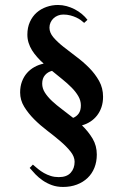

<svg xmlns="http://www.w3.org/2000/svg" viewBox="-20 -740 490 764"><path d="M276.9 -96.2Q276.9 -116.7 260.7 -137Q244.6 -157.2 220.7 -177.7Q196.8 -198.2 168.5 -219.7Q140.1 -241.2 116.2 -265.1Q92.3 -289.1 76.2 -315.4Q60.1 -341.8 60.1 -372.1Q60.1 -396 67.4 -415.5Q74.7 -435.1 87.4 -449.5Q100.1 -463.9 117.2 -473.4Q134.3 -482.9 153.8 -486.8Q140.1 -499 128.2 -512.5Q116.2 -525.9 107.4 -540Q98.6 -554.2 93.8 -569.6Q88.9 -585 88.9 -602.1Q88.9 -630.4 98.9 -652.6Q108.9 -674.8 125.7 -689.7Q142.6 -704.6 164.8 -712.4Q187 -720.2 210.9 -720.2Q228 -720.2 245.1 -715.6Q262.2 -710.9 277.6 -702.9Q293 -694.8 305.9 -684.1Q318.8 -673.3 328.1 -661.1L314.9 -648.9Q309.6 -653.8 301.8 -659.7Q293.9 -665.5 283.4 -670.4Q272.9 -675.3 260 -678.7Q247.1 -682.1 231.9 -682.1Q220.7 -682.1 210.7 -678.2Q200.7 -674.3 193.1 -667.2Q185.5 -660.2 181.2 -650.6Q176.8 -641.1 176.8 -629.9Q176.8 -609.9 192.6 -591.3Q208.5 -572.8 232.2 -554Q255.9 -535.2 283.4 -514.6Q311 -494.1 334.7 -470.2Q358.4 -446.3 374.3 -418Q390.1 -389.6 390.1 -355Q390.1 -332.5 383.8 -313.7Q377.4 -294.9 366.2 -280.5Q355 -266.1 339.6 -256.1Q324.2 -246.1 306.2 -241.2Q331.5 -216.8 348.4 -188.5Q365.2 -160.2 365.2 -125Q365.2 -96.2 355.7 -72.5Q346.2 -48.8 328.6 -32Q311 -15.1 286.1 -5.6Q261.2 3.9 231 3.9Q206.1 3.9 186.3 -3.4Q166.5 -10.7 150.4 -21.7Q134.3 -32.7 121.3 -46.1Q108.4 -59.6 98.1 -71.8L110.8 -85Q120.6 -76.2 131.6 -67.4Q142.6 -58.6 155 -51.5Q167.5 -44.4 182.1 -39.8Q196.8 -35.2 213.9 -35.2Q245.6 -35.2 261.2 -52.5Q276.9 -69.8 276.9 -96.2ZM301.8 -320.8Q301.8 -339.8 291.7 -357.2Q281.7 -374.5 265.4 -391.1Q249 -407.7 228.5 -424.3Q208 -440.9 187 -458Q170.4 -454.1 159.2 -441.2Q147.9 -428.2 147.9 -407.2Q147.9 -388.2 158.9 -371.1Q169.9 -354 187.5 -337.6Q205.1 -321.3 227.1 -304.9Q249 -288.6 271 -271Q284.7 -276.4 293.2 -288.3Q301.8 -300.3 301.8 -320.8Z"/></svg>

Font: Berkshire Swash
Style: Regular
Weight: 400
Designer: Astigmatic (AOETI)
Foundry: Astigmatic (AOETI)
Version: Version 1.001